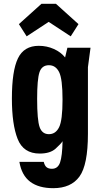

<svg xmlns="http://www.w3.org/2000/svg" viewBox="-20 -793 529 1004"><path d="M258.4 191Q351.2 191 395.5 130.2Q439.8 69.4 439.8 -93.4V-441.8L453.4 -543.4H332.4L320.4 -492.6Q298.4 -520.4 261.6 -536.9Q224.8 -553.4 183 -553.4Q105.4 -553.4 73.8 -487.9Q42.2 -422.4 42.2 -277.8Q42.2 -142.4 72.3 -66.2Q102.4 10 187.6 10Q242.4 10 270.8 -15.7Q299.2 -41.4 307.2 -54.6Q305.6 23.4 294.1 56.5Q282.6 89.6 251.6 89.6Q233.8 89.6 223.7 81.5Q213.6 73.4 208.8 53.6H81.4Q93.2 123.8 137.9 157.4Q182.6 191 258.4 191ZM235.8 -452Q271 -452 289 -416.3Q307 -380.6 307 -272.2Q307 -163.8 289 -127.6Q271 -91.4 235.8 -91.4Q200.4 -91.4 187.3 -128.1Q174.2 -164.8 174.2 -275.8Q174.2 -378.2 186.4 -415.1Q198.6 -452 235.8 -452ZM196.8 -773.2 78.8 -666.8 119.4 -603 234.6 -678.6 349.8 -603 390.4 -666.8 272.4 -773.2Z"/></svg>

Font: Secuela Light
Style: Regular
Weight: 300
Designer: Fernando Haro
Foundry: deFharo
Version: Version 1.708